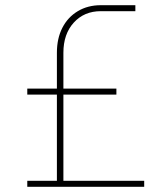

<svg xmlns="http://www.w3.org/2000/svg" viewBox="-20 -719 635 739"><path d="M85 0V-23H199V-516Q199 -571 220 -612Q241 -653 279.5 -676Q318 -699 368 -699H501V-676H368Q304 -676 264 -632Q224 -588 224 -516V-23H535V0ZM85 -355V-378H428V-355Z"/></svg>

Font: MuseoModerno SemiBold Thin
Style: Regular
Weight: 250
Version: Version 1.001